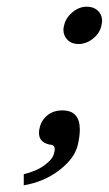

<svg xmlns="http://www.w3.org/2000/svg" viewBox="-20 -431 324 572"><path d="M170.9 -355Q175.8 -377.9 195.8 -394.5Q215.8 -411.1 238.8 -411.1Q258.8 -411.1 271.5 -399.2Q284.2 -387.2 284.2 -368.2Q284.2 -365.2 282.2 -355Q277.3 -332 257.1 -315.9Q236.8 -299.8 213.9 -299.8Q193.8 -299.8 181.4 -312Q168.9 -324.2 168.9 -342.8Q168.9 -347.2 170.9 -355ZM166 -102.1Q217.8 -102.1 217.8 -44.9Q217.8 -25.4 211.9 0Q203.1 40 157.5 75.4Q111.8 110.8 50.8 121.1V87.9Q88.9 79.1 113.5 60.5Q138.2 42 141.1 24.9Q143.1 17.1 143.1 14.2Q143.1 0 128.9 0Q95.7 -6.8 96.2 -35.2Q96.2 -43.9 98.1 -49.8Q103 -72.8 121.1 -87.4Q139.2 -102.1 166 -102.1Z"/></svg>

Font: Linux Libertine
Style: Semibold Italic
Weight: 600
Italic angle: -11.5°
Designer: Philipp H. Poll
Foundry: Philipp H. Poll
Version: Version 5.1.2 ; ttfautohint (v0.9)